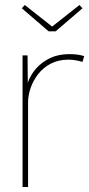

<svg xmlns="http://www.w3.org/2000/svg" viewBox="-20 -746 356 766"><path d="M70 0V-525H90L91 -398L85 -396Q92 -429 113.5 -459.5Q135 -490 171.5 -510Q208 -530 258 -530Q275 -530 289.5 -528Q304 -526 316 -522L309 -499Q293 -504 278.5 -506Q264 -508 253 -508Q213 -508 182.5 -492Q152 -476 132 -450Q112 -424 102 -394.5Q92 -365 92 -338V0ZM174 -621 67 -713 79 -726 188 -640 297 -726 309 -713 202 -621Z"/></svg>

Font: Mach Thin
Style: Regular
Weight: 250
Version: Version 1.002